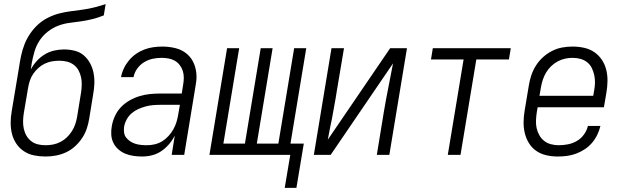

<svg xmlns="http://www.w3.org/2000/svg" viewBox="-20 -755 3040 936"><path d="M202 8Q173 8 146 2.5Q119 -3 97 -17.5Q75 -32 60 -54Q45 -76 38.5 -102Q32 -128 32 -156Q32 -184 37 -212L73 -428Q77 -456 83 -484Q89 -512 99.5 -539Q110 -566 127 -591Q144 -616 166 -636Q188 -656 215.5 -669.5Q243 -683 271 -690Q299 -697 327 -700.5Q355 -704 383.5 -708Q412 -712 440 -719Q468 -726 495 -735L486 -680Q459 -669 431 -662Q403 -655 375 -651Q347 -647 319 -643.5Q291 -640 263.5 -629.5Q236 -619 212 -600Q188 -581 172 -556Q156 -531 148 -503.5Q140 -476 135 -448L130 -416Q142 -439 159.5 -458Q177 -477 198.5 -490Q220 -503 244.5 -508.5Q269 -514 292 -514Q319 -514 344.5 -507.5Q370 -501 388.5 -485Q407 -469 419 -447Q431 -425 436 -399.5Q441 -374 440 -347.5Q439 -321 434 -294L415 -177Q411 -152 403 -128Q395 -104 380 -81.5Q365 -59 345 -41Q325 -23 301 -12Q277 -1 251.5 3.5Q226 8 202 8ZM202 -47Q220 -47 238.5 -50.5Q257 -54 274.5 -63Q292 -72 306 -85.5Q320 -99 330.5 -115.5Q341 -132 347 -150Q353 -168 356 -186L375 -303Q378 -322 378.5 -341.5Q379 -361 375 -379Q371 -397 362.5 -412.5Q354 -428 339.5 -439Q325 -450 307 -454.5Q289 -459 269 -459Q252 -459 234 -456Q216 -453 199 -445Q182 -437 167.5 -424Q153 -411 142 -395Q131 -379 125.5 -361.5Q120 -344 117 -327L96 -203Q93 -184 92.5 -165Q92 -146 96 -127.5Q100 -109 109 -93.5Q118 -78 132 -67Q146 -56 164 -51.5Q182 -47 202 -47Z M673 8Q652 8 631 5Q610 2 591.5 -5.5Q573 -13 557.5 -26.5Q542 -40 533 -58Q524 -76 522.5 -97Q521 -118 525 -140Q529 -164 540 -188.5Q551 -213 569.5 -232.5Q588 -252 612 -265.5Q636 -279 661 -286.5Q686 -294 711 -296.5Q736 -299 761 -299H866L873 -343Q876 -360 876 -377Q876 -394 871 -409.5Q866 -425 856 -438Q846 -451 832 -459Q818 -467 801.5 -470Q785 -473 768 -473Q746 -473 724.5 -468.5Q703 -464 683 -452Q663 -440 649 -420.5Q635 -401 631 -379H570Q574 -401 584 -422Q594 -443 609 -461Q624 -479 643.5 -492.5Q663 -506 684.5 -514Q706 -522 728.5 -525Q751 -528 772 -528Q805 -528 836.5 -520Q868 -512 891.5 -492Q915 -472 926.5 -442.5Q938 -413 938 -381Q938 -369 936.5 -357.5Q935 -346 933 -334L878 0H817L832 -94Q821 -72 804 -52Q787 -32 766 -18Q745 -4 721 2Q697 8 673 8ZM696 -47Q715 -47 734.5 -51.5Q754 -56 771 -66.5Q788 -77 801.5 -92Q815 -107 825 -124.5Q835 -142 840.5 -160.5Q846 -179 849 -198L857 -244H762Q744 -244 726 -242.5Q708 -241 689.5 -236Q671 -231 653.5 -223Q636 -215 621.5 -202.5Q607 -190 597.5 -172.5Q588 -155 585 -137Q583 -123 585 -108.5Q587 -94 595.5 -83.5Q604 -73 615.5 -65.5Q627 -58 640 -54Q653 -50 667.5 -48.5Q682 -47 696 -47Z M1368 161 1395 0H1001L1087 -520H1146L1069 -55H1174L1251 -520H1309L1232 -55H1337L1414 -520H1473L1396 -55H1461L1425 161Z M1510 0 1596 -520H1657L1622 -312Q1617 -278 1610.5 -244Q1604 -210 1598 -175L1590 -137Q1587 -121 1584 -105.5Q1581 -90 1578 -74L1882 -520H1964L1878 0H1817L1851 -208Q1861 -268 1873 -327.5Q1885 -387 1896 -446L1592 0Z M2163 0 2240 -465H2081L2090 -520H2470L2461 -465H2302L2225 0Z M2700 8Q2671 8 2644 2Q2617 -4 2595 -19Q2573 -34 2559 -56.5Q2545 -79 2538.5 -105.5Q2532 -132 2532.5 -160.5Q2533 -189 2538 -218L2558 -338Q2562 -363 2570 -387.5Q2578 -412 2592.5 -435Q2607 -458 2627.5 -476.5Q2648 -495 2672 -507Q2696 -519 2721 -523.5Q2746 -528 2771 -528Q2800 -528 2827.5 -522Q2855 -516 2877 -501Q2899 -486 2914 -463.5Q2929 -441 2935.5 -414.5Q2942 -388 2941.5 -359.5Q2941 -331 2936 -302L2924 -232H2601L2597 -209Q2594 -189 2593 -169Q2592 -149 2596 -130.5Q2600 -112 2609.5 -95.5Q2619 -79 2633 -68Q2647 -57 2665.5 -52Q2684 -47 2704 -47Q2726 -47 2749 -51.5Q2772 -56 2792.5 -68Q2813 -80 2827 -99.5Q2841 -119 2846 -141H2907Q2902 -119 2891.5 -97.5Q2881 -76 2865.5 -58Q2850 -40 2830 -27Q2810 -14 2788.5 -6Q2767 2 2744.5 5Q2722 8 2700 8ZM2872 -288 2876 -311Q2880 -331 2880.5 -350.5Q2881 -370 2877 -388.5Q2873 -407 2865 -423.5Q2857 -440 2842.5 -451.5Q2828 -463 2809.5 -468Q2791 -473 2771 -473Q2753 -473 2734.5 -469Q2716 -465 2698.5 -455.5Q2681 -446 2666.5 -432Q2652 -418 2642 -401Q2632 -384 2626 -365.5Q2620 -347 2617 -329L2610 -288Z"/></svg>

Font: Iosevka Light Oblique
Style: Regular
Weight: 300
Italic angle: -9°
Monospace: yes
Designer: Belleve Invis
Foundry: Belleve Invis
Version: Version 32.5.0; ttfautohint (v1.8.4)